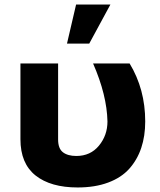

<svg xmlns="http://www.w3.org/2000/svg" viewBox="-20 -804 697 834"><path d="M317.4 10.3Q200.2 10.3 134.5 -41.7Q68.8 -93.8 68.8 -199.2V-528.3H232.4V-198.2Q232.4 -158.7 253.4 -142.6Q274.4 -126.5 311.5 -126.5Q373 -126.5 409.9 -171.4Q446.8 -216.3 446.8 -276.4Q444.3 -391.1 384.3 -528.3H543Q610.8 -416.5 610.8 -276.4Q610.8 -212.9 593.5 -161.4Q576.2 -109.9 541.5 -71Q506.8 -32.2 449.7 -11Q392.6 10.3 317.4 10.3ZM271 -614.7 310.5 -784.2H459.5L367.7 -614.7Z"/></svg>

Font: Bert Sans Black
Style: Regular
Weight: 900
Designer: Christian Robertson, Adam Twardoch, & Cristiano Sobral
Foundry: Google
Version: Version 12.135;January 10, 2020;FontCreator 12.0.0.2547 64-b